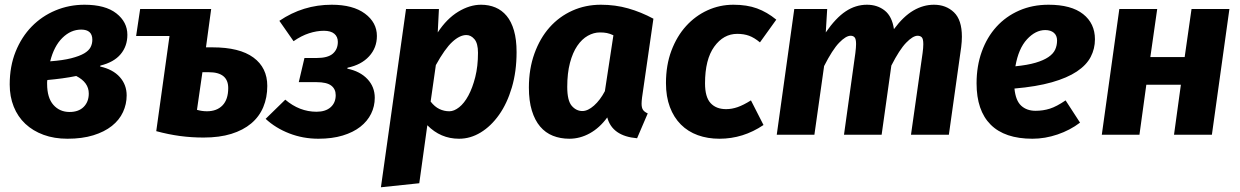

<svg xmlns="http://www.w3.org/2000/svg" viewBox="-20 -569 5239 811"><path d="M403 -288Q457 -276 486 -243.5Q515 -211 515 -166Q515 -129 499.5 -95.5Q484 -62 452.5 -37Q421 -12 374 2.5Q327 17 265 17Q209 17 164 0.5Q119 -16 87 -46Q55 -76 38 -118.5Q21 -161 21 -212Q21 -289 46 -351Q71 -413 114 -457Q157 -501 214.5 -525Q272 -549 337 -549Q425 -549 471.5 -512.5Q518 -476 518 -422Q518 -374 489.5 -340Q461 -306 404 -292ZM355 -174Q355 -221 302 -248Q272 -242 242.5 -238Q213 -234 180 -231Q179 -227 179 -223V-215Q179 -156 205.5 -126Q232 -96 274 -96Q312 -96 333.5 -117.5Q355 -139 355 -174ZM323 -444Q279 -444 243.5 -409Q208 -374 192 -310Q246 -314 281 -323Q316 -332 335.5 -343.5Q355 -355 362.5 -369.5Q370 -384 370 -401Q370 -444 323 -444Z M840 12Q789 12 740.5 5.5Q692 -1 640 -15L696 -417H555L572 -531H872L850 -369H878Q992 -369 1050.5 -326Q1109 -283 1109 -206Q1109 -157 1092 -116.5Q1075 -76 1041 -47.5Q1007 -19 957 -3.5Q907 12 840 12ZM835 -264 812 -105Q833 -99 854 -99Q896 -99 920 -124Q944 -149 944 -197Q944 -264 862 -264Z M1266 -324H1317Q1365 -324 1386 -342.5Q1407 -361 1407 -392Q1407 -414 1392 -426.5Q1377 -439 1348 -439Q1318 -439 1285.5 -428.5Q1253 -418 1220 -395L1160 -481Q1260 -549 1381 -549Q1471 -549 1521.5 -511.5Q1572 -474 1572 -417Q1572 -367 1539 -331Q1506 -295 1448 -283L1447 -279Q1501 -268 1532 -235Q1563 -202 1563 -156Q1563 -120 1547.5 -88.5Q1532 -57 1502 -33.5Q1472 -10 1427.5 3.5Q1383 17 1325 17Q1260 17 1202 -5.5Q1144 -28 1102 -67L1185 -148Q1245 -97 1317 -97Q1355 -97 1376.5 -116Q1398 -135 1398 -167Q1398 -193 1379 -207.5Q1360 -222 1317 -222H1242Z M1919 17Q1841 17 1785 -40L1751 205L1589 222L1695 -531H1834L1829 -432Q1867 -490 1915.5 -519.5Q1964 -549 2012 -549Q2045 -549 2072.5 -537.5Q2100 -526 2120 -502Q2140 -478 2151 -440Q2162 -402 2162 -349Q2162 -267 2142 -199.5Q2122 -132 2088 -84Q2054 -36 2010.5 -9.5Q1967 17 1919 17ZM1878 -99Q1898 -99 1919.5 -116Q1941 -133 1958.5 -165.5Q1976 -198 1987.5 -243.5Q1999 -289 1999 -346Q1999 -386 1984 -403.5Q1969 -421 1950 -421Q1922 -421 1890.5 -392Q1859 -363 1821 -294L1799 -140Q1816 -118 1836 -108.5Q1856 -99 1878 -99Z M2692 -157Q2691 -149 2690.5 -142.5Q2690 -136 2690 -131Q2690 -114 2696 -105Q2702 -96 2716 -90L2671 15Q2566 6 2545 -73Q2513 -29 2471.5 -6Q2430 17 2385 17Q2347 17 2315.5 4.5Q2284 -8 2261.5 -34.5Q2239 -61 2226.5 -102Q2214 -143 2214 -199Q2214 -278 2237.5 -343Q2261 -408 2301.5 -453.5Q2342 -499 2397.5 -524Q2453 -549 2518 -549Q2579 -549 2633.5 -533.5Q2688 -518 2740 -490ZM2440 -100Q2463 -100 2489 -123Q2515 -146 2535 -184L2571 -420Q2556 -427 2543.5 -429.5Q2531 -432 2514 -432Q2488 -432 2463 -418Q2438 -404 2418.5 -375.5Q2399 -347 2387.5 -303.5Q2376 -260 2376 -202Q2376 -144 2395 -122Q2414 -100 2440 -100Z M3047 -108Q3071 -108 3095.5 -116.5Q3120 -125 3152 -145L3205 -41Q3119 17 3019 17Q2969 17 2927.5 2Q2886 -13 2856 -43Q2826 -73 2809.5 -117Q2793 -161 2793 -218Q2793 -294 2816 -355Q2839 -416 2878 -459Q2917 -502 2968.5 -525.5Q3020 -549 3078 -549Q3135 -549 3177.5 -533.5Q3220 -518 3259 -486L3190 -390Q3166 -410 3144 -418Q3122 -426 3094 -426Q3036 -426 2997 -372Q2958 -318 2958 -217Q2958 -159 2981.5 -133.5Q3005 -108 3047 -108Z M3545 0 3593 -345Q3596 -369 3596 -383Q3596 -404 3590 -411Q3584 -418 3573 -418Q3553 -418 3524.5 -388.5Q3496 -359 3461 -290L3420 0H3261L3335 -531H3474L3468 -432Q3510 -493 3552 -521Q3594 -549 3642 -549Q3686 -549 3717 -524.5Q3748 -500 3756 -446Q3796 -500 3838 -524.5Q3880 -549 3925 -549Q3976 -549 4009.5 -517Q4043 -485 4043 -414Q4043 -394 4040 -370L3988 0H3828L3877 -345Q3880 -367 3880 -382Q3880 -405 3873.5 -411.5Q3867 -418 3856 -418Q3836 -418 3807.5 -388.5Q3779 -359 3745 -292L3704 0Z M4605 -403Q4605 -363 4587 -328.5Q4569 -294 4528.5 -267Q4488 -240 4423 -221.5Q4358 -203 4265 -195Q4270 -144 4293.5 -122.5Q4317 -101 4354 -101Q4386 -101 4414.5 -110Q4443 -119 4481 -145L4542 -51Q4500 -19 4447 -1Q4394 17 4341 17Q4224 17 4164.5 -42.5Q4105 -102 4105 -217Q4105 -290 4127 -351Q4149 -412 4189 -456Q4229 -500 4285 -524.5Q4341 -549 4409 -549Q4505 -549 4555 -509.5Q4605 -470 4605 -403ZM4395 -442Q4354 -442 4318 -403Q4282 -364 4269 -289Q4320 -294 4354 -304Q4388 -314 4408.5 -328Q4429 -342 4437 -359.5Q4445 -377 4445 -398Q4445 -419 4431.5 -430.5Q4418 -442 4395 -442Z M4939 0 4968 -211H4822L4793 0H4634L4708 -531H4868L4839 -328H4984L5013 -531H5173L5099 0Z"/></svg>

Font: Szlgxwxxxixliatcpuztgldltzi
Style: Regular
Weight: 700
Italic angle: -8°
Designer: Carrois Corporate & Edenspiekermann
Foundry: Carrois Corporate GbR & Edenspiekermann AG
Version: Version 2.001